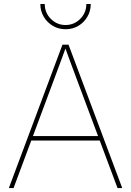

<svg xmlns="http://www.w3.org/2000/svg" viewBox="-20 -954 665 974"><path d="M24.9 0 296.9 -727.5H327.6L600.1 0H576.2L365.2 -563.5Q350.6 -602.5 336.2 -641.6Q321.8 -680.7 307.6 -719.7H316.4Q302.2 -680.7 287.8 -641.6Q273.4 -602.5 258.8 -563.5L48.8 0ZM131.8 -241.2V-263.7H492.7V-241.2ZM312.5 -805.7Q276.9 -805.7 247.8 -823Q218.8 -840.3 201.7 -869.4Q184.6 -898.4 184.6 -933.6H207Q207 -889.2 238 -858.2Q269 -827.1 312.5 -827.1Q356 -827.1 387 -858.2Q418 -889.2 418 -933.6H440.4Q440.4 -898.4 423.3 -869.1Q406.2 -839.8 377.4 -822.8Q348.6 -805.7 312.5 -805.7Z"/></svg>

Font: Inter 20pt Thin
Style: Regular
Weight: 250
Version: Version 4.001;git-66647c0bb